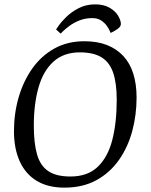

<svg xmlns="http://www.w3.org/2000/svg" viewBox="-20 -849 690 880"><path d="M275 11Q200 11 148.5 -20Q97 -51 70.5 -109.5Q44 -168 44 -248Q44 -329 65.5 -403Q87 -477 128 -535Q169 -593 229 -626.5Q289 -660 367 -660Q426 -660 470.5 -642.5Q515 -625 545.5 -592Q576 -559 591 -511Q606 -463 606 -402Q606 -323 586.5 -249.5Q567 -176 526 -117Q485 -58 422.5 -23.5Q360 11 275 11ZM303 -40Q382 -40 428.5 -85Q475 -130 495 -209Q515 -288 515 -392Q515 -468 498.5 -516Q482 -564 445 -586.5Q408 -609 346 -609Q272 -609 225 -566.5Q178 -524 156.5 -448Q135 -372 135 -273Q135 -192 150 -140.5Q165 -89 201.5 -64.5Q238 -40 303 -40ZM237 -714Q237 -714 249 -731.5Q261 -749 284 -771.5Q307 -794 340.5 -811.5Q374 -829 416 -829Q455 -829 481.5 -814Q508 -799 521 -777.5Q534 -756 534 -739Q534 -727 518.5 -716Q503 -705 487 -698Q487 -698 482.5 -708.5Q478 -719 468.5 -732Q459 -745 443 -755.5Q427 -766 403 -766Q371 -766 344.5 -755.5Q318 -745 298.5 -730.5Q279 -716 268.5 -705.5Q258 -695 258 -695Z"/></svg>

Font: Faustina VF Beta
Style: Italic
Weight: 400
Italic angle: -8°
Designer: Alfonso Garcia
Foundry: Omnibus-Type
Version: Version 1.006